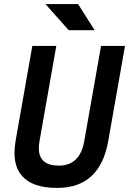

<svg xmlns="http://www.w3.org/2000/svg" viewBox="-20 -921 639 951"><path d="M263.2 9.8Q141.1 9.8 89.4 -49.3Q51.8 -91.8 51.8 -163.6Q51.8 -190.9 57.1 -222.7L140.1 -693.4H258.8L175.8 -222.7Q172.4 -203.1 172.4 -187Q172.4 -100.6 271.5 -100.6Q376 -100.6 397.5 -222.7L480.5 -693.4H599.1L516.1 -222.7Q475.6 9.8 263.2 9.8ZM320.3 -771.5 205.1 -900.9H366.7L448.7 -771.5Z"/></svg>

Font: CaskaydiaCove NFP SemiBold
Style: Italic
Weight: 600
Italic angle: -10°
Designer: Aaron Bell
Foundry: Saja Typeworks
Version: Version 2111.001; VTT 6.35;Nerd Fonts 3.1.1